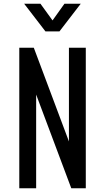

<svg xmlns="http://www.w3.org/2000/svg" viewBox="-20 -1005 561 1025"><path d="M83 0V-750H160.5L374 -180.5L348 -178.5V-750H438V0H360.5L147 -569.5L173 -571.5V0ZM222.5 -837.5 109 -985H196L260.5 -896L324 -985H411L297.5 -837.5Z"/></svg>

Font: Mohave Light Medium
Style: Regular
Weight: 500
Version: Version 2.003